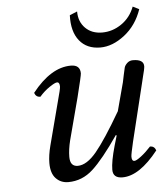

<svg xmlns="http://www.w3.org/2000/svg" viewBox="-49 -690 635 744"><g transform="rotate(-5 268.5 -318.0)"><path d="M505.9 -352.1 450.2 -124Q439 -76.2 439 -66.9Q439 -49.8 449.2 -49.8Q457 -49.8 476.1 -64.5Q495.1 -79.1 514.2 -100.1Q531.2 -100.1 537.1 -83Q463.9 9.8 397.9 9.8Q360.8 9.8 360.8 -22.9Q360.8 -55.2 377.9 -115.2L389.2 -153.8L386.2 -155.8Q325.2 -66.9 283.2 -28.6Q241.2 9.8 187 9.8Q158.2 9.8 139.2 -10Q120.1 -29.8 120.1 -69.8Q120.1 -99.6 129.9 -137.2L173.8 -305.2Q187 -353 187 -361.8Q187 -378.9 176.8 -378.9Q168.9 -378.9 147.5 -364.5Q126 -350.1 107.9 -329.1Q90.8 -329.1 85 -346.2Q158.2 -439 235.8 -439Q272 -439 272 -405.8Q272 -397.9 251 -314L208 -150.9Q199.2 -115.7 199.2 -86.9Q199.2 -49.8 229 -49.8Q264.2 -49.8 302.5 -95.9Q340.8 -142.1 401.9 -247.1L431.2 -356.9Q433.1 -364.7 437 -384.8Q440.9 -404.8 443.4 -413.3Q445.8 -421.9 454.8 -430.4Q463.9 -439 477.1 -439Q519 -439 519 -412.1Q519 -407.2 516.6 -396Q514.2 -384.8 510.5 -371.3Q506.8 -357.9 505.9 -352.1ZM278.3 -646Q278.3 -606 303.2 -581.1Q328.1 -556.2 368.4 -556.2Q408.7 -556.2 443.6 -580.1Q478.5 -604 494.6 -646L519 -633.8Q498 -572.3 450.9 -535.6Q403.8 -499 356.4 -499Q303.7 -499 275.1 -534.7Q246.6 -570.3 249 -633.8Z"/></g></svg>

Font: Linux Libertine
Style: Italic
Weight: 400
Italic angle: -12°
Designer: Philipp H. Poll
Foundry: Philipp H. Poll
Version: Version 5.1.6 ; ttfautohint (v0.9)